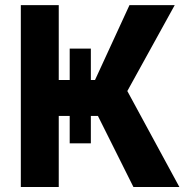

<svg xmlns="http://www.w3.org/2000/svg" viewBox="-20 -748 752 768"><path d="M258.8 -553.5H343.4V-174.6H258.8ZM63.3 0V-727.5H215V-427.9H360L497.9 -727.5H678.9L489.3 -383.8L697.5 0H513.7L371.7 -284.2H215V0Z"/></svg>

Font: Inter V
Style: 
Weight: 400
Designer: Rasmus Andersson
Foundry: rsms
Version: Version 4.000;git-a3f224843